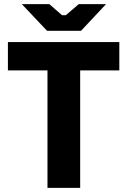

<svg xmlns="http://www.w3.org/2000/svg" viewBox="-20 -902 612 922"><path d="M206 -754H369L489 -882H358L296 -829H278L217 -882H85ZM208 0H365V-564H553V-700H18V-564H208Z"/></svg>

Font: Fixel Display Bold
Style: Bold
Weight: 700
Designer: AlfaBravo + MacPaw
Foundry: Kyrylo Tkachov, Marchela Mozhyna, Serhii Makarenko, Maria Weinstein, Zakhar Kryvoshyya
Version: Version 1.211